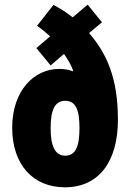

<svg xmlns="http://www.w3.org/2000/svg" viewBox="-20 -789 556 819"><path d="M208 -768 138 -679C158 -665 176 -650 194 -634L135 -584L196 -510L253 -559C271 -533 285 -509 292 -487L290 -485C273 -492 254 -495 232 -495C126 -495 32 -403 32 -244C32 -89 119 10 257 10C401 10 483 -99 483 -278C483 -457 435 -561 360 -648L415 -694L354 -769L290 -715C261 -738 233 -755 208 -768ZM258 -359C303 -359 319 -321 319 -243C319 -165 303 -125 258 -125C215 -125 196 -166 196 -242C196 -322 215 -359 258 -359Z"/></svg>

Font: Noto Sans Hebrew ExtraCondensed Black
Style: Regular
Weight: 900
Width: 2
Designer: Monotype Design Team
Foundry: Monotype Imaging Inc.
Version: Version 2.004